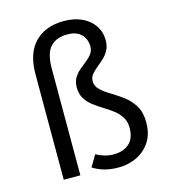

<svg xmlns="http://www.w3.org/2000/svg" viewBox="-113 -838 825 938"><g transform="rotate(-15 300.0 -369.0)"><path d="M296.5 -749Q348.5 -749 387.5 -730.8Q426.5 -712.5 448.5 -680Q470.5 -647.5 470.5 -605.5Q470.5 -576 459 -555Q447.5 -534 430.5 -518.5Q413.5 -503 396.8 -489.5Q380 -476 368.5 -461.8Q357 -447.5 357 -428.5Q357 -402.5 377.2 -383.8Q397.5 -365 427.2 -347.2Q457 -329.5 487.2 -307Q517.5 -284.5 537.8 -251Q558 -217.5 558 -167Q558 -109 532.2 -69.2Q506.5 -29.5 464 -9Q421.5 11.5 371.5 11.5Q332 11.5 300.5 2.8Q269 -6 242.5 -23L276.5 -80.5Q295 -70 318.2 -63.2Q341.5 -56.5 363.5 -56.5Q414 -56.5 443.2 -82.8Q472.5 -109 472.5 -162.5Q472.5 -194.5 458 -217Q443.5 -239.5 421 -256.8Q398.5 -274 373.2 -289.2Q348 -304.5 325.2 -322Q302.5 -339.5 288.2 -362.8Q274 -386 274 -418.5Q274 -447.5 285.8 -467Q297.5 -486.5 315 -501.5Q332.5 -516.5 349.8 -529.8Q367 -543 378.8 -559Q390.5 -575 390.5 -597Q390.5 -615.5 382 -635Q373.5 -654.5 352.8 -668Q332 -681.5 296 -681.5Q240 -681.5 210 -649Q180 -616.5 180 -539V0H96V-533.5Q96 -639.5 149.5 -694.2Q203 -749 296.5 -749Z"/></g></svg>

Font: Fira Code Light
Style: Regular
Weight: 400
Monospace: yes
Version: Version 5.002